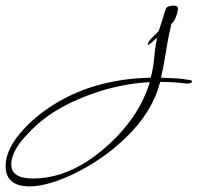

<svg xmlns="http://www.w3.org/2000/svg" viewBox="-481 -287 702 682"><path d="M-375 375Q-461 375 -461 303Q-461 240 -395 170Q-370 143 -340 119.5Q-310 96 -276 76Q-135 -7 54 -11Q58 -24 61.5 -42.5Q65 -61 67 -84Q69 -108 72 -125.5Q75 -143 77 -153Q48 -127 45 -127Q44 -127 44 -129Q44 -138 60 -154Q72 -165 83 -177L108 -256Q114 -267 136 -267Q151 -267 151 -257Q151 -245 143.5 -226Q136 -207 128 -203Q124 -187 119 -162.5Q114 -138 109 -106Q98 -40 91 -11Q121 -10 146 -8.5Q171 -7 191 -3Q201 -2 201 2Q201 10 183 10Q182 10 178 9.5Q174 9 166 8Q149 6 129.5 5Q110 4 88 4Q61 110 -33 201Q-115 281 -226 334Q-316 375 -375 375ZM-364 347Q-233 347 -108 238Q12 134 51 5Q-28 8 -120 35Q-212 64 -280 105Q-307 121 -332.5 141.5Q-358 162 -381 187Q-441 248 -441 297Q-441 347 -364 347Z"/></svg>

Font: Love Light
Style: Regular
Weight: 400
Designer: Robert E. Leuschke
Foundry: Robert E. Leuschke
Version: Version 1.010; ttfautohint (v1.8.3)